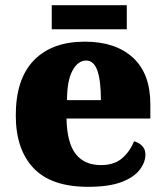

<svg xmlns="http://www.w3.org/2000/svg" viewBox="-20 -712 638 742"><path d="M320 10Q178 10 109.5 -62.5Q41 -135 41 -266Q41 -407 111 -479Q181 -551 308 -551Q426 -551 493.5 -489.5Q561 -428 561 -309V-254H237Q239 -160 272.5 -117Q306 -74 370 -74Q421 -74 451.5 -100Q482 -126 498 -166Q517 -161 529.5 -148Q542 -135 542 -115Q542 -85 520 -56Q498 -27 449.5 -8.5Q401 10 320 10ZM370 -325Q370 -399 356.5 -438.5Q343 -478 313 -478Q281 -478 260 -439Q239 -400 239 -325ZM180 -599V-692H470V-599Z"/></svg>

Font: Noto Serif Hentaigana Black
Style: Regular
Weight: 900
Designer: Kazuhiro Yamada
Foundry: nipponia
Version: Version 1.000; ttfautohint (v1.8.4.7-5d5b)